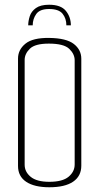

<svg xmlns="http://www.w3.org/2000/svg" viewBox="-20 -788 418 810"><path d="M187 -768Q237 -768 258 -742Q279 -716 279 -681H260Q260 -710 244 -730Q228 -750 187 -750Q148 -750 133 -729Q118 -708 118 -681H99Q99 -699 105.5 -719.5Q112 -740 131.5 -754Q151 -768 187 -768ZM188 2Q125 2 90.5 -21Q56 -44 56 -88V-541Q56 -578 87 -603.5Q118 -629 188 -628Q260 -627 291.5 -602.5Q323 -578 323 -540V-89Q323 -45 288.5 -21.5Q254 2 188 2ZM188 -21Q244 -21 269.5 -42.5Q295 -64 295 -94V-534Q295 -560 272 -582Q249 -604 186 -604Q128 -604 106 -582.5Q84 -561 84 -535V-93Q84 -63 109.5 -42Q135 -21 188 -21Z"/></svg>

Font: Smooch Sans Thin ExtraLight
Style: Regular
Weight: 250
Version: Version 1.010